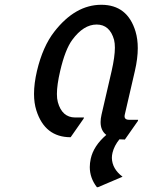

<svg xmlns="http://www.w3.org/2000/svg" viewBox="-20 -567 613 807"><path d="M276.9 9.8Q168.5 9.8 132.8 -103Q123 -133.8 123 -172.4Q123 -215.8 135.3 -268.6Q159.7 -371.6 208.5 -434.1Q296.4 -546.9 405.8 -546.9Q516.1 -546.9 549.8 -434.1Q559.1 -402.8 559.1 -364.7Q559.1 -321.3 546.9 -268.6L504.4 -85Q499.5 -63.5 522.9 -63.5H560.5L559.6 -58.6L504.9 19.5Q492.7 19.5 481.9 18.6Q460 45.9 453.1 74.2Q450.2 85.9 450.2 96.7Q451.2 142.6 495.1 175.8L392.1 219.7H387.2Q357.4 181.2 357.4 135.3Q357.4 118.7 361.3 100.6Q373 46.4 426.8 0Q402.8 -18.1 402.8 -53.7Q402.8 -67.9 406.7 -85L449.2 -268.6Q462.9 -329.1 462.9 -366.7Q462.9 -385.3 459.5 -399.4Q441.4 -463.9 386.2 -463.9Q331.1 -463.9 283.7 -399.4Q253.9 -358.9 232.9 -268.6Q219.2 -210 219.2 -171.9Q219.2 -151.9 223.1 -137.7Q240.7 -73.7 295.4 -73.2H333L331.5 -68.4Z"/></svg>

Font: Nova Script
Style: Regular
Weight: 400
Italic angle: -13°
Version: Version 2.001